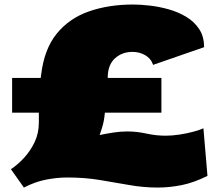

<svg xmlns="http://www.w3.org/2000/svg" viewBox="-20 -821 994 859"><path d="M908.2 -34.2Q846.7 -3.4 792.2 7.3Q737.8 18.1 686 18.1Q621.6 18.1 558.3 6.8Q495.1 -4.4 427.2 -15.6Q359.4 -26.9 280.8 -26.9Q234.9 -26.9 186 -17.3Q137.2 -7.8 86.9 18.1L28.8 -64Q57.1 -82.5 85.9 -113Q114.7 -143.6 134.3 -183.8Q153.8 -224.1 153.8 -272V-316.9H34.2V-472.2H162.1L164.1 -486.8Q177.7 -601.1 233.4 -669.9Q289.1 -738.8 377.4 -769.8Q465.8 -800.8 576.2 -800.8Q607.4 -800.8 648.9 -796.1Q690.4 -791.5 732.9 -779.8Q775.4 -768.1 811.8 -746.6Q848.1 -725.1 870.6 -691.7Q893.1 -658.2 893.1 -609.9L665 -530.8Q655.3 -559.6 629.4 -574.2Q603.5 -588.9 573.2 -588.9Q525.9 -588.9 493.9 -559.6Q461.9 -530.3 461.9 -472.2H702.1V-316.9H449.2Q445.8 -277.3 435.8 -247.1Q425.8 -216.8 425.8 -216.8Q455.1 -223.1 487.1 -228Q519 -232.9 548.8 -232.9Q592.3 -232.9 635 -223.4Q677.7 -213.9 721.2 -213.9Q750.5 -213.9 783.7 -219Q816.9 -224.1 845.7 -231.9Q874.5 -239.7 890.1 -247.1Z"/></svg>

Font: Rammetto One
Style: Regular
Weight: 400
Designer: Vernon Adams
Foundry: Vernon Adams
Version: Version 1.100; ttfautohint (v1.8.4.7-5d5b)